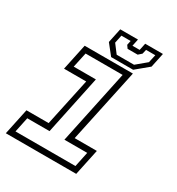

<svg xmlns="http://www.w3.org/2000/svg" viewBox="-167 -795 829 900"><g transform="rotate(30 248.0 -345.0)"><path d="M-0.5 0 29.5 -141.5H149.5L204.5 -398.5H84.5L114.5 -540H375.5L290.5 -141.5H410.5L380.5 0ZM34.5 -30H359L376 -111H252.5L337 -510.5H136.5L119 -429.5H239L172 -111H51.5ZM248.5 -556 204 -612 220.5 -690H316.5L308.5 -652H347.5L355.5 -690H451.5L435 -612L367.5 -556ZM265.5 -578.5H359.5L414 -624L423.5 -667H373.5L368 -643.5L350.5 -628H296L285 -643.5L290 -667H240L231 -624Z"/></g></svg>

Font: Tourney Thin Light
Style: Italic
Weight: 300
Italic angle: -12°
Version: Version 1.015